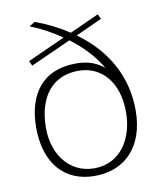

<svg xmlns="http://www.w3.org/2000/svg" viewBox="-83 -802 754 882"><g transform="rotate(-10 293.5 -361.5)"><path d="M105 -244C105 -389 175 -478 297 -478C407 -478 480 -390 480 -254C480 -133 417 -24 292 -24C179 -24 105 -119 105 -244ZM93 -538 281 -623C342 -577 390 -525 422 -469C386 -500 343 -513 292 -513C133 -513 61 -406 61 -254C61 -90 145 11 289 11C430 11 525 -85 525 -254C525 -406 455 -541 318 -639L441 -695L430 -718L294 -656C249 -686 197 -712 139 -734L112 -718C165 -697 214 -670 257 -640L82 -561Z"/></g></svg>

Font: Perun ExtraLight
Style: Regular
Weight: 200
Foundry: Copyright (c) Stefan Peev, Context Ltd, 2016
Version: Version 1.089